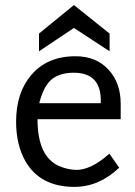

<svg xmlns="http://www.w3.org/2000/svg" viewBox="-20 -730 536 762"><path d="M128.9 -256.8Q128.9 -109.4 213.9 -71.3Q247.1 -56.6 283.2 -55.7Q341.8 -55.7 414.1 -120.1L453.1 -64.5Q373 11.7 275.4 11.7Q139.6 11.7 81.1 -89.8Q43.9 -155.3 43.9 -247.1Q43.9 -361.3 103.5 -431.6Q167 -506.8 279.3 -506.8Q361.3 -506.8 410.2 -454.1Q459 -401.4 459 -318.4V-256.8ZM379.9 -332Q379.9 -441.4 272.5 -441.4Q212.9 -441.4 179.7 -410.2Q151.4 -381.8 135.7 -320.3H379.9ZM273.4 -619.1 134.8 -526.4V-596.7L273.4 -710L415 -596.7V-526.4Z"/></svg>

Font: Puritan
Style: Regular
Weight: 400
Version: 2.0a